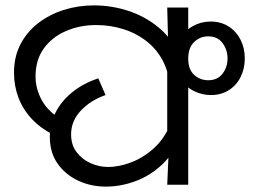

<svg xmlns="http://www.w3.org/2000/svg" viewBox="-20 -686 939 713"><path d="M762 -606Q800 -606 828.5 -588Q857 -570 873 -539Q889 -508 889 -469Q889 -431 873.5 -400Q858 -369 829.5 -351Q801 -333 763 -333Q730 -333 700 -348Q670 -363 651 -393Q632 -423 632 -468Q632 -511 649.5 -542Q667 -573 697 -589.5Q727 -606 762 -606ZM753 -551Q723 -551 701 -530Q679 -509 679 -468Q679 -428 701 -408Q723 -388 753 -388Q788 -388 806.5 -412.5Q825 -437 825 -469Q825 -501 806.5 -526Q788 -551 753 -551ZM179 -185Q130 -210 97.5 -245Q65 -280 48.5 -323.5Q32 -367 32 -416Q32 -476 56.5 -522.5Q81 -569 123 -601Q165 -633 218 -649.5Q271 -666 329 -666Q394 -666 455.5 -646Q517 -626 566 -586.5Q615 -547 644 -487Q673 -427 673 -347L611 -344Q611 -405 589 -451.5Q567 -498 528.5 -529.5Q490 -561 440.5 -577Q391 -593 337 -593Q277 -593 225.5 -571Q174 -549 143 -506.5Q112 -464 112 -402Q112 -356 135.5 -313.5Q159 -271 208 -243L179 -185ZM373 7Q317 7 269.5 -15.5Q222 -38 193.5 -79Q165 -120 165 -178Q165 -227 187 -269.5Q209 -312 249.5 -344.5Q290 -377 345 -395L372 -333Q317 -314 280.5 -275.5Q244 -237 244 -187Q244 -148 264.5 -121Q285 -94 316.5 -80Q348 -66 381 -66Q424 -66 469.5 -84Q515 -102 553 -137Q591 -172 612 -224L650 -180Q626 -116 581.5 -74.5Q537 -33 482.5 -13Q428 7 373 7ZM606 -115 601 -153V-462L605 -501L601 -658H679V0H601Z"/></svg>

Font: oriya25
Style: Book
Weight: 400
Designer: Jelle Bosma - Monotype Design Team
Foundry: Monotype Imaging Inc.
Version: Version 2.003